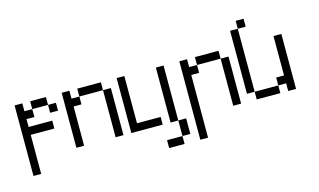

<svg xmlns="http://www.w3.org/2000/svg" viewBox="-51 -373 954 575"><g transform="rotate(-15 426.0 -86.0)"><path d="M97.2 -121.6V-146H121.6V-121.6ZM0 48.3V-170.4H23.9V-146H48.3V-121.6H23.9V-97.2H97.2V-72.8H23.9V48.3ZM48.3 -146V-170.4H97.2V-146Z M267.6 0V-146H292V0ZM146 0V-170.4H169.9V-146H194.3V-121.6H169.9V0ZM194.3 -146V-170.4H267.6V-146Z M316.4 0V-170.4H340.3V-23.9H413.6V0Z M414.1 72.8V48.3H461.9V72.8ZM461.9 48.3V0H486.3V48.3ZM438 0V-170.4H461.9V0Z M632.3 0V-146H656.7V0ZM510.7 72.8V-170.4H534.7V-146H559.1V-121.6H534.7V72.8ZM559.1 -146V-170.4H632.3V-146Z M705.1 0V-23.9H778.3V0ZM802.7 0V-23.9H778.3V-48.3H802.7V-170.4H827.1V0ZM681.2 -23.9V-219.2H705.1V-23.9ZM705.1 -219.2V-243.7H729.5V-219.2Z"/></g></svg>

Font: FS Mondwest Regular
Style: Regular
Weight: 400
Designer: NZWStudios2024
Foundry: https://fontstruct.com
Version: Version 1.0